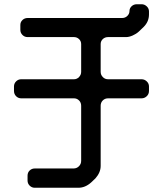

<svg xmlns="http://www.w3.org/2000/svg" viewBox="-20 -787 768 906"><path d="M110 65Q110 79 120 89Q130 99 144 99H350Q382 99 410 74L430 55Q455 27 455 -4V-288Q455 -303 465 -313Q475 -323 490 -323H648Q662 -323 672.5 -333Q683 -343 683 -358V-379Q683 -393 672.5 -403Q662 -413 648 -413H490Q475 -413 465 -423.5Q455 -434 455 -448V-579Q455 -593 465 -602.5Q475 -612 490 -612H575Q589 -612 606 -619.5Q623 -627 635 -638L658 -660Q683 -685 683 -719V-733Q683 -747 672.5 -757Q662 -767 648 -767H626Q611 -767 601 -757.5Q591 -748 591 -735Q591 -722 581 -712Q571 -702 556 -702H110Q96 -702 86 -692.5Q76 -683 76 -669V-646Q76 -632 86 -622Q96 -612 110 -612H329Q343 -612 353 -602.5Q363 -593 363 -579V-448Q363 -434 353 -423.5Q343 -413 329 -413H80Q66 -413 56 -403Q46 -393 46 -379V-358Q46 -343 56 -333Q66 -323 80 -323H329Q343 -323 353 -313Q363 -303 363 -288V-28Q363 -13 352.5 -2.5Q342 8 327 8H144Q130 8 120 17.5Q110 27 110 42Z"/></svg>

Font: WDXL Lubrifont TC
Style: Regular
Weight: 400
Designer: [WDXL Lubrifont] Copyright 2020-2022 (c) NightFurySL2001, Skr-ZERO; [ZCOOL QingKe HuangYou] Copyright 2018-2022 (c) The 
Version: Version 2.001;hotconv 1.1.1;makeotfexe 2.6.0